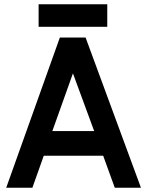

<svg xmlns="http://www.w3.org/2000/svg" viewBox="-20 -875 685 895"><path d="M160 -750H480V-855H160ZM224 -264 320 -533 419 -264ZM184 -149H461L515 0H637L379 -700H259L9 0H131Z"/></svg>

Font: Unageo
Style: SemiBold
Weight: 600
Designer: Richard Sepsi
Foundry: Richard Sepsi
Version: Version 2.000